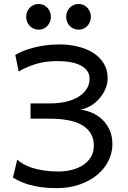

<svg xmlns="http://www.w3.org/2000/svg" viewBox="-20 -953 655 985"><path d="M136.7 -422.4H234.4Q282.2 -422.4 320.3 -431.6Q358.4 -440.9 384.8 -457.8Q411.1 -474.6 425.3 -497.8Q439.5 -521 439.5 -549.3Q439.5 -571.8 427.7 -588.9Q416 -606 394.3 -617.2Q372.6 -628.4 342 -634Q311.5 -639.6 273.4 -639.6Q211.9 -639.6 161.6 -623.8Q111.3 -607.9 75.7 -585.9L58.6 -671.4Q75.7 -681.6 99.6 -691.4Q123.5 -701.2 152.6 -708.7Q181.6 -716.3 214.6 -720.7Q247.6 -725.1 283.2 -725.1Q334.5 -725.1 379.6 -714.1Q424.8 -703.1 458.7 -681.4Q492.7 -659.7 512.5 -627.2Q532.2 -594.7 532.2 -551.8Q532.2 -522 519.8 -494.4Q507.3 -466.8 487.3 -444.8Q467.3 -422.9 441.9 -408.4Q416.5 -394 390.6 -390.6Q416.5 -388.2 445.8 -377Q475.1 -365.7 499.8 -344.2Q524.4 -322.8 540.5 -290.3Q556.6 -257.8 556.6 -212.4Q556.6 -169.4 536.9 -128.9Q517.1 -88.4 480 -57.1Q442.9 -25.9 389.9 -6.8Q336.9 12.2 271 12.2Q226.1 12.2 191.4 7.3Q156.7 2.4 129.9 -5.4Q103 -13.2 82.8 -22.7Q62.5 -32.2 46.4 -41.5L68.4 -134.3Q80.6 -122.6 99.9 -111.3Q119.1 -100.1 145.5 -91.8Q171.9 -83.5 205.1 -78.4Q238.3 -73.2 278.3 -73.2Q315.9 -73.2 349.4 -81.8Q382.8 -90.3 407.7 -107.2Q432.6 -124 447 -148.4Q461.4 -172.9 461.4 -205.1Q461.4 -243.7 444.6 -270Q427.7 -296.4 397.7 -313Q367.7 -329.6 325.9 -336.9Q284.2 -344.2 234.4 -344.2H136.7ZM114.3 -866.7Q114.3 -880.4 119.1 -892.3Q124 -904.3 132.6 -913.3Q141.1 -922.4 152.6 -927.5Q164.1 -932.6 177.7 -932.6Q191.4 -932.6 203.1 -927.5Q214.8 -922.4 223.1 -913.3Q231.4 -904.3 236.3 -892.3Q241.2 -880.4 241.2 -866.7Q241.2 -853 236.3 -841.1Q231.4 -829.1 223.1 -820.1Q214.8 -811 203.1 -805.9Q191.4 -800.8 177.7 -800.8Q164.1 -800.8 152.6 -805.9Q141.1 -811 132.6 -820.1Q124 -829.1 119.1 -841.1Q114.3 -853 114.3 -866.7ZM319.3 -866.7Q319.3 -880.4 324.2 -892.3Q329.1 -904.3 337.6 -913.3Q346.2 -922.4 357.7 -927.5Q369.1 -932.6 382.8 -932.6Q396.5 -932.6 408.2 -927.5Q419.9 -922.4 428.2 -913.3Q436.5 -904.3 441.4 -892.3Q446.3 -880.4 446.3 -866.7Q446.3 -853 441.4 -841.1Q436.5 -829.1 428.2 -820.1Q419.9 -811 408.2 -805.9Q396.5 -800.8 382.8 -800.8Q369.1 -800.8 357.7 -805.9Q346.2 -811 337.6 -820.1Q329.1 -829.1 324.2 -841.1Q319.3 -853 319.3 -866.7Z"/></svg>

Font: Andika Cyr
Style: Regular
Weight: 400
Designer: Victor Gaultney, Annie Olsen, Julie Remington, Don Collingsworth, Eric Hays, Becca Hirsbrunner
Foundry: SIL International
Version: Version 5.000